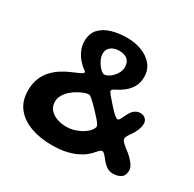

<svg xmlns="http://www.w3.org/2000/svg" viewBox="-154 -813 1048 1036"><g transform="rotate(30 370.0 -295.0)"><path d="M289.5 57Q216.5 57 158.2 36Q100 15 66 -27.5Q32 -70 32 -135.5Q32 -178.5 45.2 -211Q58.5 -243.5 80.5 -267.2Q102.5 -291 128.8 -307.5Q155 -324 180.5 -335Q205.5 -345.5 220.2 -352.2Q235 -359 241.8 -363.5Q248.5 -368 248.5 -371Q248.5 -374.5 245.5 -377.8Q242.5 -381 236.5 -385Q219 -397 202 -417.2Q185 -437.5 173.8 -463.2Q162.5 -489 162.5 -517Q162.5 -565.5 189.2 -594.2Q216 -623 260 -635.8Q304 -648.5 355.5 -648.5Q404 -648.5 445.8 -632.5Q487.5 -616.5 513.2 -585.8Q539 -555 539 -510Q539 -475 524.8 -449.2Q510.5 -423.5 487.2 -405Q464 -386.5 436 -373Q426.5 -368.5 422.5 -364Q418.5 -359.5 418.5 -355.5Q418.5 -351 432.5 -333.8Q446.5 -316.5 466.5 -294.5Q478.5 -281 490.5 -268.8Q502.5 -256.5 512.5 -248.8Q522.5 -241 528 -241Q535 -241 541.5 -253.2Q548 -265.5 555.5 -281Q569 -310 585 -321.2Q601 -332.5 619.5 -332.5Q638 -332.5 650.8 -321Q663.5 -309.5 663.5 -290.5Q663.5 -279.5 659.5 -265Q655.5 -250.5 647.2 -234.5Q639 -218.5 627 -202.5Q618 -189.5 615 -182.5Q612 -175.5 612 -168.5Q612 -160.5 619.5 -152.2Q627 -144 645.5 -128.5Q664.5 -115.5 681.8 -99.2Q699 -83 710 -65.8Q721 -48.5 721 -32.5Q721 -0.5 700.8 12.5Q680.5 25.5 654 25.5Q630 25.5 612.5 13.5Q595 1.5 580 -18Q568.5 -33 559.2 -42.5Q550 -52 543.5 -52Q538 -52 532 -47.5Q526 -43 515 -30Q502.5 -14 482.5 1.8Q462.5 17.5 434.8 30Q407 42.5 371 49.8Q335 57 289.5 57ZM307.5 -68Q336.5 -68 362.5 -76.8Q388.5 -85.5 408.2 -98.5Q428 -111.5 439.2 -126Q450.5 -140.5 450.5 -151.5Q450.5 -157 443.8 -167Q437 -177 424.5 -191Q412 -205 396 -222Q382 -237 368.5 -250.2Q355 -263.5 344.5 -272Q334 -280.5 327 -280.5Q318.5 -280.5 301.5 -274.8Q284.5 -269 265.2 -258Q246 -247 228.5 -231.8Q211 -216.5 199.5 -197.2Q188 -178 188 -155.5Q188 -126.5 204.8 -107Q221.5 -87.5 248.8 -77.8Q276 -68 307.5 -68ZM343.5 -414.5Q355.5 -414.5 369.2 -422.2Q383 -430 395 -442.8Q407 -455.5 414.8 -471.5Q422.5 -487.5 422.5 -504Q422.5 -533.5 404.8 -550Q387 -566.5 351 -566.5Q334 -566.5 318 -560.2Q302 -554 291.8 -541.2Q281.5 -528.5 281.5 -509Q281.5 -493 288.2 -476.5Q295 -460 305.5 -445.8Q316 -431.5 326.5 -423Q337 -414.5 343.5 -414.5Z"/></g></svg>

Font: Gluten SemiBold
Style: Regular
Weight: 600
Designer: Tyler Finck
Foundry: Etcetera Type Company
Version: Version 1.300